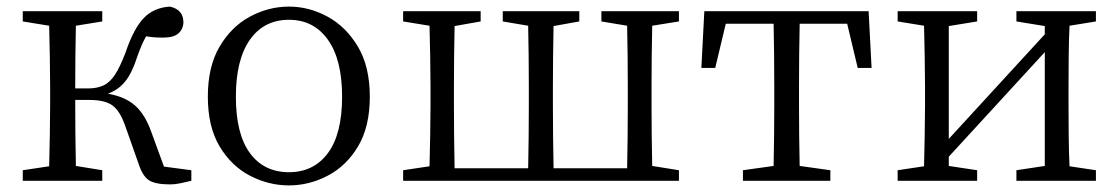

<svg xmlns="http://www.w3.org/2000/svg" viewBox="-20 -548 3391 582"><path d="M477 -43 560 -32V0Q544 4 527 7.5Q510 11 496 11Q452 11 432.5 -1Q413 -13 401 -49L359 -168Q343 -213 320 -229Q297 -245 252 -245H208Q208 -196 208.5 -141Q209 -86 210 -45L290 -32V0H49V-32L129 -44Q130 -85 131 -137Q132 -189 132 -228V-286Q132 -326 131 -377.5Q130 -429 129 -470L49 -483V-514H290V-483L210 -470Q209 -429 208.5 -377Q208 -325 208 -280H248Q274 -280 293.5 -289Q313 -298 328.5 -321.5Q344 -345 361 -390Q385 -461 415.5 -493Q446 -525 495 -528Q536 -519 536 -480Q535 -459 520.5 -446.5Q506 -434 474 -434Q444 -434 423 -438Q416 -426 409.5 -411Q403 -396 396 -376Q380 -326 359 -300.5Q338 -275 307 -264Q359 -255 389.5 -228Q420 -201 439 -147Z M856 14Q794 14 737.5 -15.5Q681 -45 645.5 -104.5Q610 -164 610 -255Q610 -346 645.5 -406.5Q681 -467 737.5 -497.5Q794 -528 856 -528Q917 -528 973 -497.5Q1029 -467 1065 -406.5Q1101 -346 1101 -255Q1101 -164 1065.5 -104.5Q1030 -45 973.5 -15.5Q917 14 856 14ZM856 -26Q931 -26 974 -84Q1017 -142 1017 -255Q1017 -367 974 -427.5Q931 -488 856 -488Q780 -488 737.5 -427.5Q695 -367 695 -255Q695 -142 737.5 -84Q780 -26 856 -26Z M2038 -483 1957 -470Q1956 -429 1955.5 -377Q1955 -325 1955 -286V-228Q1955 -189 1955.5 -137.5Q1956 -86 1957 -45L2038 -32V0H1202V-32L1282 -44Q1283 -86 1284 -137.5Q1285 -189 1285 -228V-286Q1285 -326 1284 -377.5Q1283 -429 1282 -470L1202 -483V-514H1437V-483L1358 -469Q1357 -428 1356.5 -376.5Q1356 -325 1356 -286V-228Q1356 -188 1356.5 -134Q1357 -80 1358 -38H1581Q1582 -80 1582.5 -134Q1583 -188 1583 -228V-286Q1583 -326 1582.5 -377.5Q1582 -429 1581 -470L1504 -483V-514H1736V-483L1658 -469Q1657 -428 1656.5 -376.5Q1656 -325 1656 -286V-228Q1656 -188 1656.5 -134Q1657 -80 1658 -38H1881Q1882 -80 1882.5 -134Q1883 -188 1883 -228V-286Q1883 -326 1882.5 -377.5Q1882 -429 1881 -470L1803 -483V-514H2038Z M2548 -476H2404Q2403 -435 2402.5 -381Q2402 -327 2402 -286V-228Q2402 -189 2402.5 -137.5Q2403 -86 2404 -45L2497 -32V0H2232V-32L2325 -45Q2326 -86 2326.5 -137.5Q2327 -189 2327 -228V-286Q2327 -327 2326.5 -381Q2326 -435 2325 -476H2180L2148 -342H2106L2115 -514H2613L2622 -342H2580Z M3302 -483 3222 -470Q3220 -429 3219.5 -377Q3219 -325 3219 -286V-228Q3219 -189 3219.5 -137.5Q3220 -86 3222 -44L3302 -32V0H3061V-32L3147 -45V-390L2856 -73V-45L2942 -32V0H2701V-32L2781 -44Q2782 -86 2783 -137.5Q2784 -189 2784 -228V-286Q2784 -326 2783 -377.5Q2782 -429 2781 -470L2701 -483V-514H2942V-483L2856 -469V-127L3147 -444V-469L3061 -483V-514H3302Z"/></svg>

Font: Shippori Mincho TTF
Style: Regular
Weight: 400
Version: Version 2.100